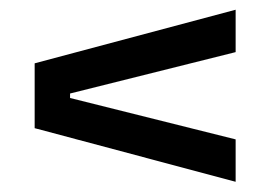

<svg xmlns="http://www.w3.org/2000/svg" viewBox="-20 -502 554 385"><path d="M452.5 -397.5 120.5 -314.5V-305.5L452.5 -222.5V-137.5L49.5 -245V-375L452.5 -482.5Z"/></svg>

Font: Anek Devanagari Medium
Style: Regular
Weight: 500
Designer: Kailash Malviya (Devanagari) & Yesha Goshar (Latin)
Foundry: Ek Type
Version: Version 1.003